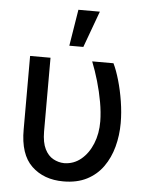

<svg xmlns="http://www.w3.org/2000/svg" viewBox="-55 -819 680 874"><g transform="rotate(5 285.5 -382.0)"><path d="M66.9 -545.9H160.2V-208.5Q160.6 -158.2 175.3 -128.9Q189.9 -99.6 213.6 -86.7Q237.3 -73.7 263.7 -73.2Q307.1 -73.7 340.6 -101.3Q374 -128.9 392.8 -175Q411.6 -221.2 411.1 -277.3Q410.6 -318.4 402.3 -365Q394 -411.6 380.4 -458.5Q366.7 -505.4 350.6 -545.9H447.8Q462.4 -516.1 475.3 -471.4Q488.3 -426.8 496.3 -376Q504.4 -325.2 504.4 -277.3Q504.4 -220.7 490.5 -168.9Q476.6 -117.2 448 -76.9Q419.4 -36.6 374.5 -13.4Q329.6 9.8 267.1 9.8Q177.7 9.8 122.1 -43.2Q66.4 -96.2 66.9 -210.4ZM240.7 -607.9 267.6 -774.4H365.7L304.7 -607.9Z"/></g></svg>

Font: Inter Cardless Tabular
Style: Regular
Weight: 400
Designer: Rasmus Andersson
Foundry: rsms
Version: Version 4.000;git-4fc901f